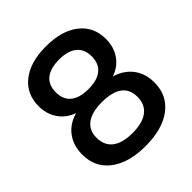

<svg xmlns="http://www.w3.org/2000/svg" viewBox="-201 -863 1006 1006"><g transform="rotate(-45 302.0 -359.5)"><path d="M300.8 9.8Q176.8 9.8 105.5 -44.4Q34.2 -98.6 34.2 -193.4Q34.2 -259.8 68.4 -306.2Q102.5 -352.5 165 -370.1Q111.3 -389.6 81.5 -433.1Q51.8 -476.6 51.8 -534.2Q51.8 -625 118.2 -677.2Q184.6 -729.5 300.8 -729.5Q417 -729.5 483.9 -677.2Q550.8 -625 550.8 -534.2Q550.8 -474.6 520.5 -431.2Q490.2 -387.7 437.5 -370.1Q501 -350.6 535.2 -304.7Q569.3 -258.8 569.3 -193.4Q569.3 -98.6 497.6 -44.4Q425.8 9.8 300.8 9.8ZM149.4 -203.1Q149.4 -146.5 188 -116.7Q226.6 -86.9 300.8 -86.9Q375 -86.9 414.1 -116.7Q453.1 -146.5 453.1 -203.1Q453.1 -315.4 300.8 -315.4Q226.6 -315.4 188 -286.6Q149.4 -257.8 149.4 -203.1ZM300.8 -413.1Q365.2 -413.1 399.4 -440.9Q433.6 -468.8 433.6 -522.5Q433.6 -576.2 399.4 -604Q365.2 -631.8 300.8 -631.8Q235.4 -631.8 201.2 -604Q167 -576.2 167 -522.5Q167 -468.8 201.2 -440.9Q235.4 -413.1 300.8 -413.1Z"/></g></svg>

Font: Min Sans SemiBold
Style: Regular
Weight: 600
Designer: Jinseong-Kim, NotoSansCJK, Nunito
Foundry: Jinseong-Kim
Version: Version 1.400;Glyphs 3.1.2 (3151)